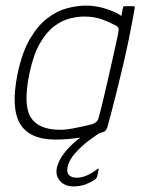

<svg xmlns="http://www.w3.org/2000/svg" viewBox="-20 -492 524 685"><path d="M179 6Q84 6 51 -51.5Q18 -109 43 -230Q59 -306 87 -353.5Q115 -401 149 -427Q183 -453 219 -462.5Q255 -472 287 -472Q325 -472 361.5 -459.5Q398 -447 413 -435L419 -466Q419 -468 421 -469Q423 -470 424 -470H456Q461 -470 461 -465Q458 -448 452.5 -418.5Q447 -389 439 -349.5Q431 -310 419.5 -261Q408 -212 394 -156Q380 -100 363 -38Q361 -33 358 -28Q355 -23 345 -20Q311 -8 265 -1Q219 6 179 6ZM195 -29Q215 -29 239 -33.5Q263 -38 282.5 -42.5Q302 -47 309 -49Q315 -51 322 -56Q329 -61 332 -72Q339 -97 347.5 -133Q356 -169 365 -208Q374 -247 382 -283Q390 -319 396 -346Q402 -373 403 -383Q404 -390 401.5 -394Q399 -398 391 -402Q371 -413 343.5 -423Q316 -433 280 -433Q257 -433 229 -426Q201 -419 173.5 -398.5Q146 -378 122.5 -337.5Q99 -297 85 -230Q62 -118 89.5 -73.5Q117 -29 195 -29ZM241 173Q212 173 194.5 154Q177 135 183 106Q190 78 210.5 52.5Q231 27 256.5 6.5Q282 -14 305 -28Q309 -30 313.5 -31Q318 -32 322 -32H347Q349 -32 350 -29.5Q351 -27 346 -24Q324 -11 297 9.5Q270 30 248.5 54Q227 78 221 104Q217 123 226 132.5Q235 142 254 142Q273 142 293 132.5Q313 123 326 112Q329 109 331 109.5Q333 110 332 114L327 136Q326 139 324.5 142.5Q323 146 318 149Q305 158 286 165.5Q267 173 241 173Z"/></svg>

Font: Glory ExtraLight
Style: Italic
Weight: 250
Italic angle: -12°
Version: Version 1.011